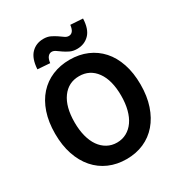

<svg xmlns="http://www.w3.org/2000/svg" viewBox="-220 -1117 1210 1286"><g transform="rotate(-30 385.0 -474.5)"><path d="M385 14Q312 14 251 -12.5Q190 -39 146 -89.5Q102 -140 78 -211.5Q54 -283 54 -373Q54 -463 78 -534Q102 -605 146 -654Q190 -703 251 -728.5Q312 -754 385 -754Q459 -754 519.5 -728Q580 -702 623.5 -653.5Q667 -605 691 -534Q715 -463 715 -373Q715 -283 691 -211.5Q667 -140 623.5 -89.5Q580 -39 519.5 -12.5Q459 14 385 14ZM385 -114Q426 -114 459.5 -132.5Q493 -151 516.5 -184.5Q540 -218 552.5 -266Q565 -314 565 -373Q565 -493 516.5 -560Q468 -627 385 -627Q302 -627 253.5 -560Q205 -493 205 -373Q205 -314 217.5 -266Q230 -218 253.5 -184.5Q277 -151 310.5 -132.5Q344 -114 385 -114ZM467 -791Q436 -791 413 -802Q390 -813 372 -825.5Q354 -838 338.5 -849Q323 -860 308 -860Q291 -860 278.5 -845.5Q266 -831 262 -799L167 -806Q172 -887 209 -925Q246 -963 303 -963Q334 -963 356.5 -952Q379 -941 397.5 -928.5Q416 -916 431 -905Q446 -894 462 -894Q480 -894 491.5 -908Q503 -922 507 -954L602 -948Q599 -867 561.5 -829Q524 -791 467 -791Z"/></g></svg>

Font: Kinto Sans
Style: Bold
Weight: 700
Designer: Authors: Ryoko NISHIZUKA  (kana & ideographs); Paul D. Hunt (Latin, Greek & Cyrillic); Wenlong ZHANG  (bopomofo); Sandol
Foundry: Adobe Systems Incorporated, ookami Inc.
Version: Version 0.001